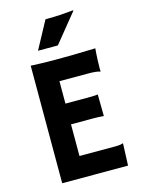

<svg xmlns="http://www.w3.org/2000/svg" viewBox="-130 -955 761 1030"><g transform="rotate(-15 250.5 -440.5)"><path d="M84 0H449.7L454.6 -122.6L452.6 -123C446.3 -120.1 436 -117.2 410.6 -117.2H211.4V-293H332.5C353.5 -293 374 -292.5 393.1 -290.5L391.6 -411.1C381.8 -408.7 363.3 -408.2 327.1 -408.2H211.4V-532.7H365.2C405.8 -532.7 419.9 -530.8 437.5 -525.4L438.5 -526.9C438 -528.8 437.5 -533.7 437.5 -538.6C437.5 -559.1 439.5 -621.6 442.9 -653.3C352.5 -649.9 276.4 -649.4 214.8 -649.4C173.8 -649.4 119.1 -650.9 84 -652.8ZM142.6 -720.2H252.9L380.9 -877.9L381.3 -881.3C329.6 -876.5 297.9 -873 225.1 -873Z"/></g></svg>

Font: HammersmithOne
Style: Regular
Weight: 400
Designer: Nicole Fally
Foundry: Nicole Fally
Version: Version 1.003